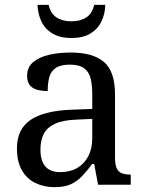

<svg xmlns="http://www.w3.org/2000/svg" viewBox="-20 -763 603 793"><path d="M205 10Q161 10 125.5 -7.5Q90 -25 70 -60.5Q50 -96 50 -150Q50 -230 106.5 -268Q163 -306 278 -310L361 -313V-373Q361 -409 355 -436.5Q349 -464 329 -480Q309 -496 268 -496Q230 -496 210 -482Q190 -468 183.5 -443.5Q177 -419 177 -387Q135 -387 113.5 -401.5Q92 -416 92 -450Q92 -485 116.5 -506Q141 -527 182 -536.5Q223 -546 272 -546Q364 -546 409.5 -507Q455 -468 455 -373V-114Q455 -86 461 -70.5Q467 -55 481 -48.5Q495 -42 517 -42H520V0H385L369 -86H361Q340 -58 320 -36.5Q300 -15 273.5 -2.5Q247 10 205 10ZM228 -52Q269 -52 298.5 -69Q328 -86 344.5 -117.5Q361 -149 361 -191V-272L297 -269Q240 -267 207.5 -252Q175 -237 161 -210.5Q147 -184 147 -145Q147 -114 156 -93.5Q165 -73 183 -62.5Q201 -52 228 -52ZM275 -606Q228 -606 197 -624.5Q166 -643 151 -674.5Q136 -706 135 -743H181Q189 -707 213.5 -691Q238 -675 275 -675Q312 -675 336.5 -691Q361 -707 369 -743H415Q414 -706 399 -674.5Q384 -643 353.5 -624.5Q323 -606 275 -606Z"/></svg>

Font: Noto Serif Hebrew
Style: Regular
Weight: 400
Designer: Monotype Design Team
Foundry: Monotype Imaging Inc.
Version: Version 2.003